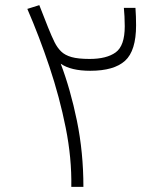

<svg xmlns="http://www.w3.org/2000/svg" viewBox="-20 -724 626 744"><path d="M256.3 0Q258.3 -110.8 234.6 -229.2Q210.9 -347.7 171.6 -465.1Q132.3 -582.5 85.9 -689.5L132.3 -704.1Q152.3 -652.3 166.5 -617.2Q180.7 -582 191.4 -560.5Q202.1 -539.1 216.8 -524.7Q231.4 -510.3 257.1 -502.9Q282.7 -495.6 327.1 -495.6Q393.1 -495.6 428.2 -521Q463.4 -546.4 463.4 -622.1Q463.4 -641.6 462.4 -659.9Q461.4 -678.2 460 -693.4H504.9Q507.3 -660.6 507.3 -626Q507.3 -527.3 464.6 -488.5Q421.9 -449.7 329.6 -449.7Q254.9 -449.7 215.3 -477.1Q252.9 -378.4 278.1 -255.9Q303.2 -133.3 303.2 0Z"/></svg>

Font: Cascadia Code ExtraLight
Style: Regular
Weight: 200
Monospace: yes
Designer: Aaron Bell
Foundry: Saja Typeworks
Version: Version 2407.024; ttfautohint (v1.8.4)